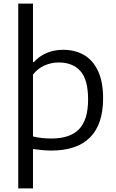

<svg xmlns="http://www.w3.org/2000/svg" viewBox="-20 -828 645 1068"><path d="M81.5 -808H163.5V-482.5H168.5Q197 -515 238.8 -533Q280.5 -551 331.5 -551Q396 -551 445.8 -523Q495.5 -495 524.5 -434.8Q553.5 -374.5 553.5 -281.5Q553.5 -136.5 480.8 -63.5Q408 9.5 265 9.5Q225 9.5 163.5 1V220H81.5ZM470 -274.5Q470 -385.5 427 -433Q384 -480.5 307 -480.5Q265.5 -480.5 227.8 -464Q190 -447.5 163.5 -413V-69Q185 -63.5 212 -60.5Q239 -57.5 265.5 -57.5Q369.5 -57.5 419.8 -109.5Q470 -161.5 470 -274.5Z"/></svg>

Font: Encode Sans Semi Expanded
Style: Regular
Weight: 400
Width: 6
Designer: Multiple Designers
Foundry: Impallari Type
Version: Version 2.000